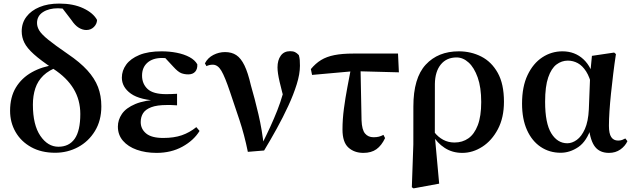

<svg xmlns="http://www.w3.org/2000/svg" viewBox="-20 -839 3545 1074"><path d="M288.5 15.5Q211.1 15.5 154.4 -16Q97.7 -47.4 67 -100.8Q36.4 -154.2 36.4 -219Q36.4 -295.8 68.7 -349.3Q101.1 -402.8 158.3 -434.9Q215.5 -467 289.1 -476.6V-487.7L306.7 -465.6Q254.1 -447.1 222.6 -416.6Q191.1 -386.1 177.6 -345Q164 -303.9 164 -253.5Q164 -140.4 205.6 -79.3Q247.1 -18.2 306.7 -18.2Q366.5 -18.2 397.9 -62.9Q429.2 -107.6 429.2 -201.4Q429.2 -279.5 391.8 -341.9Q354.4 -404.3 278.5 -453.9Q207.8 -501.2 169.5 -535.6Q131.2 -570 116.3 -600.1Q101.4 -630.2 101.4 -664.2Q101.4 -710.4 127.7 -745.2Q154 -780.1 201 -799.5Q247.9 -819 311.2 -819Q390 -819 445.8 -792.8Q501.6 -766.6 522.9 -727.4Q522.1 -704.8 505.2 -688Q488.3 -671.1 462.8 -671.1Q441.8 -671.1 420.6 -684Q399.4 -696.9 379.5 -726.8L323.1 -800.4L383.3 -795.1L386.1 -770.4Q371.2 -780.2 350.5 -786.5Q329.8 -792.7 304.5 -792.7Q253.6 -792.7 220.4 -771.3Q187.1 -749.8 187.1 -710.3Q187.1 -688.7 200.2 -667.5Q213.3 -646.4 250.4 -616.4Q287.4 -586.4 359.5 -536.9Q427.3 -491 468.4 -445.9Q509.4 -400.9 528.2 -352.3Q546.9 -303.6 546.9 -244.2Q546.9 -164.9 511.2 -106.3Q475.5 -47.7 416.7 -16.1Q357.8 15.5 288.5 15.5Z M855.9 16.2Q794.5 16.2 745.4 -1.2Q696.4 -18.5 667.9 -51.5Q639.4 -84.5 639.4 -130.8Q639.4 -168.4 662 -201.7Q684.6 -235 736.8 -257.1Q789 -279.1 877.4 -283.1V-274.3Q762.6 -278.8 712.1 -315.2Q661.6 -351.5 661.6 -404.7Q661.6 -443.9 685.9 -477.5Q710.2 -511 759.6 -531.5Q809.1 -551.9 884 -551.9Q928 -551.9 968.7 -543.9Q1009.5 -535.8 1039.9 -519.6Q1070.3 -503.3 1083.7 -479.2Q1085.2 -452.9 1071.8 -437.9Q1058.4 -422.9 1033.1 -422.9Q1011.6 -422.9 993.6 -429.9Q975.7 -436.8 949.2 -466.1L886.2 -533.9L947.5 -534.8L969.7 -509.1Q942.5 -511.9 923.4 -513.3Q904.2 -514.7 886.4 -514.7Q834.6 -514.7 804.6 -488.3Q774.6 -461.8 774.6 -416.3Q774.6 -370.3 805.5 -341.3Q836.5 -312.4 909.1 -312.4Q923.8 -312.4 937.7 -312.9Q951.7 -313.4 970.4 -314.4V-249.8Q947.3 -251.6 935.5 -251.6Q923.7 -251.6 914.3 -251.6Q857.7 -251.6 825.6 -239.1Q793.6 -226.7 780.3 -205.6Q767.1 -184.5 767.1 -156.2Q767.1 -117.7 797.4 -92.5Q827.7 -67.3 893.1 -67.3Q953.3 -67.3 997 -82.4Q1040.6 -97.5 1078.2 -127.9L1096.3 -106.5Q1063.7 -53.4 1000.5 -18.6Q937.3 16.2 855.9 16.2Z M1366.4 10.4Q1347 -85.1 1319.4 -167.9Q1291.8 -250.6 1266.4 -325.6Q1238.6 -408.5 1218.5 -442.8Q1198.4 -477.1 1170.3 -477.1Q1150.9 -477.1 1134.9 -469.1L1126.2 -484.7Q1142.4 -515.8 1173.5 -531.7Q1204.5 -547.7 1238.9 -547.7Q1276.3 -547.7 1302 -530.5Q1327.8 -513.4 1347.4 -473.1Q1367 -432.7 1383.2 -362.4Q1404.9 -288.2 1425.6 -200Q1446.3 -111.8 1456.2 -18.2H1438.1L1445.6 -33.3Q1471.1 -84.4 1492.3 -130.6Q1513.4 -176.8 1531.1 -221.5Q1548.8 -266.3 1562.4 -313.9Q1576 -361.6 1586.6 -415.3L1576.2 -256.3Q1556.1 -330.2 1544.2 -380.8Q1532.3 -431.4 1532.3 -462Q1532.3 -502.5 1550.5 -527.6Q1568.6 -552.7 1603 -552.7Q1619.5 -552.7 1630.3 -547.5Q1641 -542.3 1651.6 -530.7Q1655.8 -516.3 1656.8 -503Q1657.8 -489.8 1657.8 -471.2Q1657.8 -425.1 1639.8 -367.5Q1621.9 -310 1592.5 -246.5Q1563.2 -183 1527.8 -119Q1492.5 -55.1 1457.4 2.8Z M1725.6 -419.9 1718.9 -452.5Q1745.1 -484.3 1776.1 -503.2Q1807.2 -522.2 1850.8 -530.8Q1894.3 -539.4 1956.8 -539.4H2206.4L2211.3 -434.4L1960.7 -441ZM2012.7 16.2Q1961.6 16.2 1928.7 -13.8Q1895.8 -43.7 1895.8 -114.6Q1895.8 -171.5 1903.8 -231.4Q1911.8 -291.4 1922.9 -350Q1933.9 -408.6 1943.8 -459.8H1996.7L2002.4 -165.9Q2004.4 -113.3 2021.8 -92.3Q2039.3 -71.3 2069.5 -71.3Q2085.8 -71.3 2098.9 -74.4Q2112 -77.6 2124.8 -84.6L2134 -66.6Q2114.4 -24.9 2085.7 -4.3Q2057.1 16.2 2012.7 16.2Z M2283.7 208.4 2292.1 -31.5 2292.3 -243.1Q2292.3 -402.7 2361.4 -477.3Q2430.4 -551.9 2546.5 -551.9Q2614.7 -551.9 2672.1 -522.7Q2729.6 -493.4 2764.3 -431.4Q2799 -369.4 2799 -270Q2799 -180.9 2765.2 -116.7Q2731.3 -52.5 2678 -18.2Q2624.6 16.2 2566 16.2Q2510.4 16.2 2467.7 -11.6Q2424.9 -39.4 2398.9 -84.8H2394.5L2410.4 -98.6Q2430.6 -72.5 2459 -57.2Q2487.3 -41.8 2522.5 -41.8Q2566.8 -41.8 2600.1 -65.2Q2633.4 -88.6 2652.6 -138.6Q2671.8 -188.7 2671.8 -268.3Q2671.8 -350.3 2652.1 -405.7Q2632.4 -461.1 2601.2 -489.4Q2570.1 -517.7 2534 -517.7Q2478 -517.7 2445.8 -478.3Q2413.6 -438.9 2412.6 -369.3L2412.3 -86.8L2412.7 -74.4L2436.6 188.3L2293.2 214.7Z M3116.3 15.5Q3053.6 15.5 3004.7 -17.2Q2955.7 -49.9 2928 -111.3Q2900.2 -172.8 2900.2 -259.4Q2900.2 -354.6 2931.3 -419.6Q2962.3 -484.6 3013.6 -518.3Q3064.8 -551.9 3126.1 -551.9Q3195.7 -551.9 3243.5 -507.5Q3291.3 -463.2 3306 -381.8H3312.5L3291.2 -353.7Q3279.2 -407.4 3258.7 -439.4Q3238.2 -471.4 3212 -485.7Q3185.8 -499.9 3156.4 -499.9Q3121.7 -499.9 3092.8 -478.2Q3064 -456.5 3046.6 -406.1Q3029.2 -355.7 3029.2 -269.8Q3029.2 -149.6 3063.6 -93.6Q3098.1 -37.6 3153.5 -37.6Q3180.2 -37.6 3206.6 -56.6Q3232.9 -75.6 3251.7 -117.3Q3270.5 -159.1 3273.8 -227.4L3281.6 -428L3291.1 -526.6L3415.4 -545L3425.4 -536.5Q3416.9 -481.4 3410.1 -424.9Q3403.2 -368.4 3397.7 -315.4Q3392.2 -262.4 3389.2 -216.4Q3386.2 -170.4 3386.2 -135.4Q3386.2 -91.4 3399.2 -72.1Q3412.2 -52.7 3437.7 -52.7Q3450.9 -52.7 3460.2 -56.3Q3469.5 -60 3478 -64.5L3489.7 -49.4Q3477 -21.7 3450 -2.7Q3423 16.2 3386.5 16.2Q3335.9 16.2 3309.1 -17.1Q3282.3 -50.5 3273.4 -127.3L3288.4 -128.7Q3262.2 -48.4 3215 -16.4Q3167.8 15.5 3116.3 15.5Z"/></svg>

Font: Noto Serif SC ExtraLight
Style: Regular
Weight: 200
Designer: Ryoko NISHIZUKA 西塚涼子 (kana & ideographs); Frank Grießhammer (Latin, Greek & Cyrillic); Wenlong ZHANG 张文龙 (bopomofo); San
Foundry: Adobe
Version: Version 2.002-H1;hotconv 1.1.0;makeotfexe 2.6.0